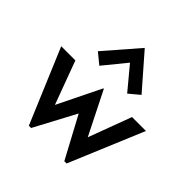

<svg xmlns="http://www.w3.org/2000/svg" viewBox="-207 -955 1114 1114"><g transform="rotate(45 350.5 -397.5)"><path d="M350.6 -254.9Q317.4 -191.4 214.8 0Q210 0 196.3 0Q147.5 -115.2 2.9 -459Q32.2 -459 119.1 -459Q143.6 -392.6 217.8 -192.4Q251 -258.8 348.6 -459Q349.6 -459 352.5 -459Q385.7 -392.6 485.4 -194.3Q509.8 -259.8 584 -459Q612.3 -459 698.2 -459Q650.4 -344.7 505.9 0Q501 0 487.3 0Q453.1 -63.5 350.6 -254.9ZM173.8 -588.9Q218.8 -640.6 352.5 -794.9Q397.5 -743.2 532.2 -588.9Q515.6 -575.2 467.8 -535.2Q439.5 -569.3 352.5 -673.8Q324.2 -639.6 239.3 -535.2Q222.7 -548.8 173.8 -588.9Z"/></g></svg>

Font: Alata=Ham
Style: Regular
Weight: 400
Designer: Spyros Zevelakis, Eben Sorkin
Version: Version 1.004